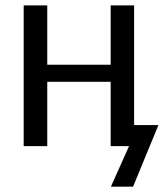

<svg xmlns="http://www.w3.org/2000/svg" viewBox="-20 -548 614 720"><path d="M68.8 -527.8H157.2V-305.2H395V-527.8H482.9V-79.1H574.2L479 151.9H396L463.9 0H395V-241.2H157.2V0H68.8Z"/></svg>

Font: Libra Sans Modern
Style: Regular
Weight: 400
Foundry: Stefan Peev, Context Ltd
Version: Version 1.000